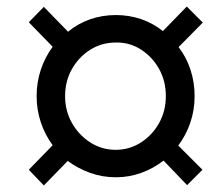

<svg xmlns="http://www.w3.org/2000/svg" viewBox="-20 -539 640 587"><path d="M114 28 68 -20 141 -95Q118 -126 105 -164.5Q92 -203 92 -245Q92 -288 105 -326.5Q118 -365 141 -396L68 -471L114 -518L188 -442Q218 -467 255.5 -480Q293 -493 334 -493Q375 -493 411.5 -480.5Q448 -468 478 -444L551 -519L600 -470L526 -395Q550 -364 562.5 -325.5Q575 -287 575 -245Q575 -203 562 -164.5Q549 -126 525 -94L599 -20L552 27L480 -48Q449 -24 412 -10.5Q375 3 334 3Q293 3 255.5 -10.5Q218 -24 187 -47ZM334 -81Q376 -81 411 -103.5Q446 -126 466.5 -163Q487 -200 487 -245Q487 -291 466.5 -328Q446 -365 411 -387.5Q376 -410 334 -409Q291 -409 256 -387Q221 -365 200 -328Q179 -291 179 -245Q179 -200 200 -163Q221 -126 256 -103.5Q291 -81 334 -81Z"/></svg>

Font: Mulish ExtraLight SemiBold
Style: Italic
Weight: 600
Italic angle: -9°
Version: Version 3.603